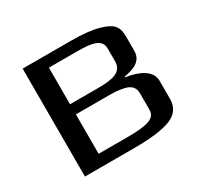

<svg xmlns="http://www.w3.org/2000/svg" viewBox="-138 -824 1043 1000"><g transform="rotate(-30 383.0 -324.5)"><path d="M544 -343V-347C609 -359 655 -380 655 -439V-526C655 -590 627 -613 559 -632C520 -643 465 -649 395 -649H105V0H404C505 0 579 -10 624 -29C669 -48 691 -82 691 -129V-238C691 -302 617 -333 544 -343ZM399 -365H226V-585H395C480 -585 541 -577 541 -518V-442C541 -379 486 -365 399 -365ZM570 -133C570 -109 558 -92 533 -82C508 -72 465 -67 404 -67H226V-304H404C458 -304 475 -304 516 -295C552 -286 570 -267 570 -231Z"/></g></svg>

Font: Gamestation Extended
Style: Regular
Weight: 400
Width: 7
Designer: Jonas Hecksher
Foundry: Jonas Hecksher, Playtypeª, e-types AS
Version: Version 1.003